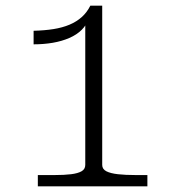

<svg xmlns="http://www.w3.org/2000/svg" viewBox="-20 -660 600 680"><path d="M342 -76Q342 -61 356.5 -53.5Q371 -46 397.5 -43Q424 -40 461 -40H502V0H114V-40H173Q208 -40 232 -43Q256 -46 269 -53.5Q282 -61 282 -76V-585L294 -594Q287 -572 269.5 -554.5Q252 -537 225.5 -525.5Q199 -514 167 -508.5Q135 -503 99 -503V-551Q138 -552 169.5 -557Q201 -562 226 -572.5Q251 -583 269.5 -599.5Q288 -616 300 -640H342Z"/></svg>

Font: Roboto Serif 20pt ExtraLight
Style: Regular
Weight: 250
Version: Version 1.008